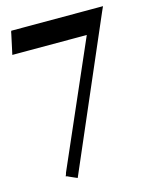

<svg xmlns="http://www.w3.org/2000/svg" viewBox="-101 -686 604 772"><g transform="rotate(-15 201.5 -299.5)"><path d="M403 -620 398 -609 394 -600 132 7 129 14 126 21 119 18 112 15Q99 9 94 7L88 4L81 2L84 -5L86 -12L310 -525H19H9H0L2 -534L4 -543L18 -608L19 -614L21 -620H27H33H381H392Z"/></g></svg>

Font: Loyal Sans
Style: Boldv1
Weight: 700
Version: Version 001.000